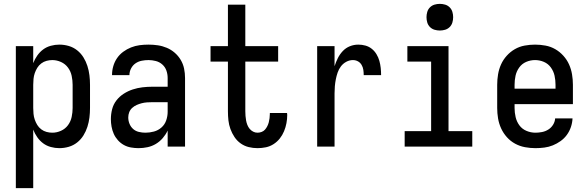

<svg xmlns="http://www.w3.org/2000/svg" viewBox="-20 -759 3040 994"><path d="M62 215V-520H152V-432Q160 -453 173 -471.5Q186 -490 203.5 -503Q221 -516 243 -522Q265 -528 287 -528Q312 -528 336 -521Q360 -514 379.5 -498.5Q399 -483 412 -462Q425 -441 432.5 -417.5Q440 -394 443 -369.5Q446 -345 446 -320V-200Q446 -175 443 -150.5Q440 -126 432.5 -102.5Q425 -79 412 -58Q399 -37 379.5 -21.5Q360 -6 336 1Q312 8 287 8Q265 8 243 2Q221 -4 203.5 -17Q186 -30 173 -48.5Q160 -67 152 -88V215ZM251 -72Q274 -72 296 -82Q318 -92 332 -111Q346 -130 351 -153.5Q356 -177 356 -200V-320Q356 -343 351 -366.5Q346 -390 332 -409Q318 -428 296 -438Q274 -448 251 -448Q236 -448 221 -444Q206 -440 193.5 -430.5Q181 -421 173 -408Q165 -395 160 -380.5Q155 -366 153.5 -350.5Q152 -335 152 -320V-200Q152 -185 153.5 -169.5Q155 -154 160 -139.5Q165 -125 173 -112Q181 -99 193.5 -89.5Q206 -80 221 -76Q236 -72 251 -72Z M697 8Q678 8 658 4.5Q638 1 621 -8.5Q604 -18 590.5 -33Q577 -48 569 -66Q561 -84 557.5 -103.5Q554 -123 554 -142Q554 -168 560.5 -193.5Q567 -219 583 -239.5Q599 -260 621 -274Q643 -288 667.5 -296Q692 -304 717.5 -307Q743 -310 769 -310H848V-355Q848 -375 841.5 -393.5Q835 -412 820.5 -425Q806 -438 787 -443Q768 -448 749 -448Q731 -448 713.5 -444.5Q696 -441 681.5 -431Q667 -421 658.5 -404.5Q650 -388 650 -370H560V-371Q560 -394 566.5 -416.5Q573 -439 586 -458Q599 -477 618 -491Q637 -505 658.5 -513.5Q680 -522 702.5 -525Q725 -528 749 -528Q773 -528 797 -524.5Q821 -521 843.5 -511.5Q866 -502 884.5 -486Q903 -470 915.5 -449Q928 -428 933 -404Q938 -380 938 -355V0H848V-83Q838 -62 822.5 -44Q807 -26 787 -14Q767 -2 744 3Q721 8 697 8ZM733 -72Q755 -72 777 -78Q799 -84 816 -99Q833 -114 840.5 -136Q848 -158 848 -180V-230H769Q755 -230 741 -229Q727 -228 713.5 -224.5Q700 -221 687.5 -215.5Q675 -210 664.5 -200.5Q654 -191 649 -178Q644 -165 644 -151Q644 -134 650.5 -118Q657 -102 669.5 -91Q682 -80 699 -76Q716 -72 733 -72Z M1313 8Q1290 8 1267.5 2.5Q1245 -3 1226 -16.5Q1207 -30 1194 -49.5Q1181 -69 1173 -91Q1165 -113 1162.5 -136Q1160 -159 1160 -183V-440H1070V-520H1160V-735H1250V-520H1420V-440H1250V-183Q1250 -171 1251 -159Q1252 -147 1254 -135.5Q1256 -124 1260.5 -112.5Q1265 -101 1272.5 -92Q1280 -83 1290.5 -77.5Q1301 -72 1313 -72Q1324 -72 1334.5 -76Q1345 -80 1352 -88Q1359 -96 1364 -106Q1369 -116 1371.5 -126Q1374 -136 1375.5 -147Q1377 -158 1377 -169V-174H1466Q1466 -172 1466.5 -169.5Q1467 -167 1467 -164Q1467 -143 1463 -121.5Q1459 -100 1450.5 -79.5Q1442 -59 1428.5 -42Q1415 -25 1396.5 -13Q1378 -1 1356.5 3.5Q1335 8 1313 8Z M1622 0V-520H1712V-416Q1719 -438 1729 -458Q1739 -478 1754.5 -494.5Q1770 -511 1791 -519.5Q1812 -528 1835 -528Q1854 -528 1872 -523Q1890 -518 1904.5 -506.5Q1919 -495 1929 -478.5Q1939 -462 1944 -444Q1949 -426 1951 -407.5Q1953 -389 1953 -370H1863Q1863 -384 1861 -397.5Q1859 -411 1852 -423Q1845 -435 1833 -441.5Q1821 -448 1807 -448Q1789 -448 1772.5 -439Q1756 -430 1745 -415.5Q1734 -401 1728 -383.5Q1722 -366 1718.5 -348Q1715 -330 1713.5 -312Q1712 -294 1712 -276V0Z M2075 0V-80H2212V-440H2089V-520H2302V-80H2425V0ZM2257 -601Q2243 -601 2229.5 -605Q2216 -609 2206 -619Q2196 -629 2192 -642.5Q2188 -656 2188 -670Q2188 -684 2192 -697.5Q2196 -711 2206 -721Q2216 -731 2229.5 -735Q2243 -739 2257 -739Q2271 -739 2284.5 -735Q2298 -731 2308 -721Q2318 -711 2322 -697.5Q2326 -684 2326 -670Q2326 -656 2322 -642.5Q2318 -629 2308 -619Q2298 -609 2284.5 -605Q2271 -601 2257 -601Z M2752 8Q2725 8 2698 3Q2671 -2 2647 -15Q2623 -28 2604.5 -48.5Q2586 -69 2574.5 -94Q2563 -119 2558.5 -146Q2554 -173 2554 -200V-320Q2554 -347 2558.5 -374Q2563 -401 2574 -425.5Q2585 -450 2603.5 -470.5Q2622 -491 2645.5 -504.5Q2669 -518 2696 -523Q2723 -528 2750 -528Q2777 -528 2804 -523Q2831 -518 2854.5 -504.5Q2878 -491 2896.5 -470.5Q2915 -450 2926 -425.5Q2937 -401 2941.5 -374Q2946 -347 2946 -320V-220H2644V-200Q2644 -176 2649.5 -152.5Q2655 -129 2669 -110Q2683 -91 2705.5 -81.5Q2728 -72 2752 -72Q2769 -72 2786.5 -75.5Q2804 -79 2819 -88.5Q2834 -98 2843.5 -113.5Q2853 -129 2854 -146H2944Q2943 -123 2935.5 -101Q2928 -79 2914.5 -60.5Q2901 -42 2882 -28.5Q2863 -15 2842 -6.5Q2821 2 2798 5Q2775 8 2752 8ZM2856 -300V-320Q2856 -344 2851 -367Q2846 -390 2832 -409.5Q2818 -429 2796 -438.5Q2774 -448 2750 -448Q2726 -448 2704 -438.5Q2682 -429 2668 -409.5Q2654 -390 2649 -367Q2644 -344 2644 -320V-300Z"/></svg>

Font: Iosevka Term Medium
Style: Regular
Weight: 500
Monospace: yes
Designer: Belleve Invis
Foundry: Belleve Invis
Version: Version 26.3.1